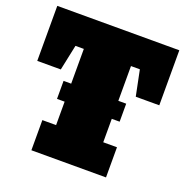

<svg xmlns="http://www.w3.org/2000/svg" viewBox="-138 -922 1027 1052"><g transform="rotate(20 375.0 -396.0)"><path d="M593.3 -471.2 563 -620.1H511.2V-417.5H557.1V-312.5H511.2V-175.8H591.3V0H156.2V-175.8H236.3V-312.5H191.9V-417.5H236.3V-620.1H187.5L156.2 -471.2H19V-792H730.5V-471.2Z"/></g></svg>

Font: Bevan
Style: Regular
Weight: 400
Foundry: vernon adams
Version: Version 1.000